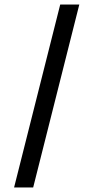

<svg xmlns="http://www.w3.org/2000/svg" viewBox="-20 -707 411 845"><path d="M245 -687H329L126 118H42Z"/></svg>

Font: Grenze Gotisch SemiBold
Style: Regular
Weight: 600
Designer: Renata Polastri
Foundry: Omnibus-Type
Version: Version 1.001